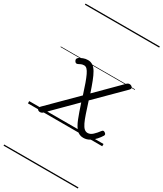

<svg xmlns="http://www.w3.org/2000/svg" viewBox="-298 -993 1255 1475"><g transform="rotate(30 329.5 -255.0)"><path d="M499 17Q464 17 440 -8Q416 -33 396 -83.5Q376 -134 351 -211L143 -3Q136 5 128.5 8.5Q121 12 113 12Q98 12 90 0.5Q82 -11 98 -28L335 -264Q318 -318 304 -357Q290 -396 278 -421Q266 -446 254.5 -457.5Q243 -469 229 -469Q214 -469 202.5 -464Q191 -459 182 -454Q173 -449 165 -452Q157 -455 152 -466Q148 -474 150 -481.5Q152 -489 162 -496Q174 -504 193 -511.5Q212 -519 235 -519Q259 -519 278 -506Q297 -493 312.5 -466.5Q328 -440 343.5 -400Q359 -360 377 -306L573 -502Q581 -511 588 -515Q595 -519 603 -519Q613 -519 621 -513.5Q629 -508 630.5 -499.5Q632 -491 622 -481L393 -253Q412 -194 426 -152Q440 -110 453 -83Q466 -56 479.5 -44Q493 -32 510 -32Q533 -32 554.5 -52Q576 -72 595 -98Q601 -106 607 -107Q613 -108 621 -103Q631 -96 632.5 -90Q634 -84 630 -77Q618 -57 598.5 -35Q579 -13 554 2Q529 17 499 17ZM0 365H659V375H0ZM0 -20H659V0H0ZM0 -505H659V-500H0ZM0 -885H659V-875H0Z"/></g></svg>

Font: Playwrite IS Guides
Style: Regular
Weight: 400
Designer: Veronika Burian, José Scaglione
Foundry: TypeTogether
Version: Version 1.003